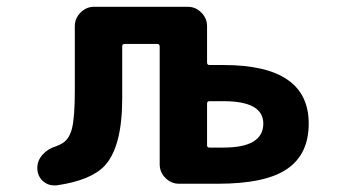

<svg xmlns="http://www.w3.org/2000/svg" viewBox="-20 -566 1040 570"><path d="M601.6 -265.6Q594.7 -265.6 594.7 -257.8V-134.8Q594.7 -127.9 601.6 -127.9H643.6Q761.7 -127.9 761.7 -199.2Q761.7 -265.6 643.6 -265.6ZM349.6 -435.5Q342.8 -435.5 342.8 -427.7V-273.4Q342.8 -130.9 291 -74.2Q250 -30.3 147.5 -15.6Q143.6 -15.6 139.6 -15.6Q122.1 -15.6 107.4 -28.3Q90.8 -43.9 90.8 -67.4Q90.8 -89.8 106.9 -107.4Q123 -125 146.5 -131.8Q157.2 -135.7 165 -140.6Q186.5 -153.3 194.3 -187Q202.1 -220.7 202.1 -296.9V-488.3Q202.1 -511.7 219.2 -528.8Q236.3 -545.9 259.8 -545.9H537.1Q560.5 -545.9 577.6 -528.8Q594.7 -511.7 594.7 -488.3V-380.9Q594.7 -373 601.6 -373H643.6Q896.5 -373 896.5 -199.2Q896.5 -108.4 832.5 -64.5Q768.6 -20.5 626 -20.5H511.7Q488.3 -20.5 471.2 -37.6Q454.1 -54.7 454.1 -78.1V-427.7Q454.1 -435.5 447.3 -435.5Z"/></svg>

Font: Gen Jyuu Gothic Monospace Bold
Style: Bold
Weight: 700
Designer: [Source Han Sans]
Ryoko NISHIZUKA  (kana & ideographs); Paul D. Hunt (Latin, Greek & Cyrillic); Wenlong ZHANG  (bopomofo
Version: Version 1.002.20150607